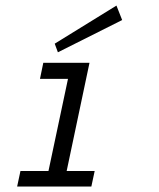

<svg xmlns="http://www.w3.org/2000/svg" viewBox="-20 -686 586 706"><path d="M315.9 0H43L55.2 -57.1H158.2L230 -396H127L139.2 -455.1H309.1L225.1 -57.1H328.1ZM429.2 -612.3 192.9 -493.7 181.2 -525.4 408.2 -665.5Z"/></svg>

Font: Anonymous Pro
Style: Italic
Weight: 400
Italic angle: -12°
Monospace: yes
Designer: Mark Simonson
Version: Version 1.003